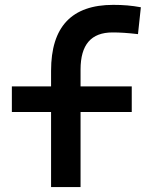

<svg xmlns="http://www.w3.org/2000/svg" viewBox="-20 -762 626 782"><path d="M188 0H308.1V-305.7H516.6V-410.2H308.1V-478.5C308.1 -580.1 351.1 -629.9 438.5 -629.9C468.8 -629.9 499.5 -627.9 542 -623L553.7 -732.4C516.1 -739.3 482.4 -742.2 441.4 -742.2C272 -742.2 188 -653.3 188 -473.6V-410.2H28.3V-305.7H188Z"/></svg>

Font: Cascadia Code PL SemiBold
Style: Regular
Weight: 600
Monospace: yes
Designer: Aaron Bell
Foundry: Saja Typeworks
Version: Version 2404.023